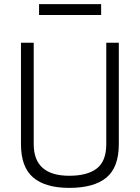

<svg xmlns="http://www.w3.org/2000/svg" viewBox="-20 -905 683 934"><path d="M144 -204Q144 -50 317 -50Q405 -50 451 -85.5Q497 -121 497 -204V-697H558V-204Q558 -91 497.5 -41Q437 9 317 9Q201 9 141.5 -41.5Q82 -92 82 -204V-697H144ZM170 -832V-885H472V-832Z"/></svg>

Font: TitilliumText22L Lt
Style: Thin
Weight: 300
Designer: Campivisivi
Foundry: Campivisivi
Version: 1.000